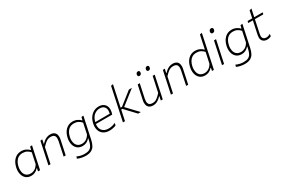

<svg xmlns="http://www.w3.org/2000/svg" viewBox="120 -2133 5477 3729"><g transform="rotate(-30 2858.5 -269.0)"><path d="M394 0Q396.5 -13.5 399.5 -27L407.5 -66H400.5Q367.5 -26.5 326.8 -8.5Q286 9.5 244.5 9.5Q169 9.5 123.5 -30.2Q78 -70 63.5 -135Q56 -166 56 -200Q56 -236 64.5 -274.5Q87 -382.5 150.2 -443.8Q213.5 -505 304.5 -505Q361 -505 406.2 -482.5Q451.5 -460 480 -430H486.5L501 -494.5L546.5 -498.5Q534 -440.5 522 -386.5Q509.5 -332 497 -270.5L446 -28.5Q443 -14 439.5 0ZM255.5 -35.5Q301.5 -35.5 346 -61.5Q390.5 -87.5 424 -145L474.5 -382.5Q444 -417.5 404.2 -438.8Q364.5 -460 310.5 -460Q253.5 -460 213.2 -435Q173 -410 148 -367Q123 -324 111.5 -269.5Q104 -234 104 -202.5Q104 -176.5 109 -152.5Q119.5 -99 156 -67.2Q192.5 -35.5 255.5 -35.5Z M627.5 0Q639.5 -56 650.5 -108Q661.5 -160 674.5 -220.5L685 -270.5Q694.5 -316 706.8 -373.8Q719 -431.5 732.5 -494.5L776.5 -498.5L758 -408H764Q780.5 -427.5 808.5 -450.2Q836.5 -473 873 -489Q909.5 -505 952.5 -505Q1035.5 -505 1068 -454Q1088.5 -422 1088.5 -374Q1088.5 -345.5 1081 -311.5Q1076.5 -290.5 1072 -270Q1067.5 -249 1061.5 -220.5Q1049 -160 1038 -108Q1026.5 -56 1014.5 0H968.5Q980.5 -56.5 991.5 -108Q1002 -159.5 1014.5 -219L1033.5 -308Q1040 -339.5 1040 -364.5Q1040 -398 1028.5 -420Q1007.5 -459 939.5 -459Q881 -459 835 -424.8Q789 -390.5 746.5 -341.5L721 -220Q708 -159.5 696.8 -107.8Q685.5 -56 674 0Z M1352 202.5Q1306 202.5 1256.5 191.8Q1207 181 1171 163.5L1184.5 120.5Q1224.5 140 1267 149.2Q1309.5 158.5 1351.5 158.5Q1415 158.5 1453.5 140Q1492 121.5 1514 82.8Q1536 44 1549 -16L1560.5 -68.5H1554Q1521 -29 1479.8 -11Q1438.5 7 1397.5 7Q1322 7 1276.5 -32.5Q1231 -72 1216 -136.5Q1208.5 -168 1208.5 -202Q1208.5 -237 1216.5 -274.5Q1239 -382 1302.2 -443.5Q1365.5 -505 1456.5 -505Q1513 -505 1558.5 -482.5Q1604 -460 1632 -430H1638.5L1653.5 -494.5L1698.5 -498.5Q1686 -440.5 1674.5 -386.5Q1663 -332 1650 -271L1594.5 -12Q1580.5 54 1554.2 102Q1528 150 1479.8 176.2Q1431.5 202.5 1352 202.5ZM1408 -37Q1453.5 -37 1498 -63Q1542.5 -89 1576.5 -146.5L1626.5 -382.5Q1596 -417.5 1556.2 -438.8Q1516.5 -460 1462.5 -460Q1405.5 -460 1365.2 -435.2Q1325 -410.5 1300 -367.5Q1275 -324.5 1264 -270.5Q1256 -234.5 1256 -202.5Q1256 -177 1261 -153.5Q1272 -100.5 1308.2 -68.8Q1344.5 -37 1408 -37Z M1997 9.5Q1917 9.5 1863.5 -25.8Q1810 -61 1789.5 -124.5Q1778.5 -158 1778.5 -197.5Q1778.5 -232 1787 -271Q1802 -342.5 1838.5 -394.8Q1875 -447 1927.2 -475.8Q1979.5 -504.5 2041.5 -504.5Q2108.5 -504.5 2149.8 -474.8Q2191 -445 2206 -396Q2214 -369.5 2214 -340Q2214 -315 2208 -287.5Q2205.5 -275.5 2201 -261Q2196.5 -246.5 2193 -235.5H1828Q1825 -215.5 1825 -197.5Q1825 -132 1861.5 -89.5Q1907.5 -35 2001.5 -35Q2040.5 -35 2080.8 -44.5Q2121 -54 2153 -72.5L2146 -22.5Q2128.5 -11 2086 -0.8Q2043.5 9.5 1997 9.5ZM2040.5 -461.5Q1971.5 -461.5 1915.2 -416Q1859 -370.5 1835.5 -273.5L2160 -274.5Q2162.5 -284.5 2164.5 -293.5Q2169.5 -317.5 2169.5 -339Q2169.5 -384 2147 -415.5Q2113.5 -461.5 2040.5 -461.5Z M2298 0Q2310 -55.5 2321 -108Q2332 -160 2345 -220L2403.5 -494Q2417 -557.5 2429.5 -617Q2442 -676.5 2454 -731.5L2501.5 -740Q2488.5 -678.5 2475.8 -618.5Q2463 -558.5 2449 -494L2401.5 -270.5H2433.5L2533 -349Q2579 -385.5 2625.2 -422Q2671.5 -458.5 2717.5 -494.5H2784.5Q2729.5 -451.5 2675 -408.5L2565 -322.5L2467.5 -246L2537.5 -171.5Q2578 -128.5 2618.8 -85.5Q2659.5 -42.5 2700 0H2639Q2605 -36 2571.5 -72Q2537.5 -107.5 2503.5 -143.5L2420 -233H2393.5L2390.5 -216.5Q2377.5 -156.5 2366.8 -105.8Q2356 -55 2344.5 0Z M2976.5 9.5Q2894 9.5 2861.5 -42Q2841 -74 2841 -122.5Q2841 -150.5 2848 -184Q2852.5 -205.5 2856.8 -225Q2861 -244.5 2867 -271Q2880 -334 2891.2 -386.5Q2902.5 -439 2914.5 -494.5L2961.5 -497Q2949.5 -441 2938.5 -388Q2927 -334.5 2914 -273.5L2895.5 -187Q2889 -156 2889 -131Q2889 -97.5 2901 -75Q2921.5 -36 2990 -36Q3044 -36 3089.5 -70.2Q3135 -104.5 3177 -154L3202.5 -273.5Q3215.5 -333.5 3227 -386.5Q3238 -439 3250 -494.5H3296Q3284 -439 3273 -386Q3262 -333 3248.5 -270.5L3238 -220.5Q3224.5 -159 3214 -107.5Q3203 -56 3191 0H3148L3166 -87.5H3160Q3143 -68 3115.2 -45.2Q3087.5 -22.5 3052.2 -6.5Q3017 9.5 2976.5 9.5ZM3231 -620.5Q3213.5 -620.5 3204.5 -634.5Q3198.5 -643.5 3198.5 -656.5Q3198.5 -663 3200 -671Q3204.5 -694.5 3218.5 -704Q3232.5 -713.5 3250 -713.5Q3268.5 -713.5 3277 -700Q3282.5 -691 3282.5 -678Q3282.5 -671 3281 -663Q3277 -639.5 3263.5 -630Q3250 -620.5 3231 -620.5ZM3027.5 -620.5Q3010 -620.5 3000.5 -634.5Q2994.5 -643.5 2994.5 -656.5Q2994.5 -663 2996 -671Q3001 -694.5 3014.8 -704Q3028.5 -713.5 3046.5 -713.5Q3065 -713.5 3073.5 -700Q3079 -690.5 3079 -677.5Q3079 -670.5 3077.5 -663Q3073 -639.5 3059.5 -630Q3046 -620.5 3027.5 -620.5Z M3374.5 0Q3386.5 -56 3397.5 -108Q3408.5 -160 3421.5 -220.5L3432 -270.5Q3441.5 -316 3453.8 -373.8Q3466 -431.5 3479.5 -494.5L3523.5 -498.5L3505 -408H3511Q3527.5 -427.5 3555.5 -450.2Q3583.5 -473 3620 -489Q3656.5 -505 3699.5 -505Q3782.5 -505 3815 -454Q3835.5 -422 3835.5 -374Q3835.5 -345.5 3828 -311.5Q3823.5 -290.5 3819 -270Q3814.5 -249 3808.5 -220.5Q3796 -160 3785 -108Q3773.5 -56 3761.5 0H3715.5Q3727.5 -56.5 3738.5 -108Q3749 -159.5 3761.5 -219L3780.5 -308Q3787 -339.5 3787 -364.5Q3787 -398 3775.5 -420Q3754.5 -459 3686.5 -459Q3628 -459 3582 -424.8Q3536 -390.5 3493.5 -341.5L3468 -220Q3455 -159.5 3443.8 -107.8Q3432.5 -56 3421 0Z M4143.5 9.5Q4068 9.5 4022.5 -30.2Q3977 -70 3962.5 -135Q3955 -166 3955 -200Q3955 -236 3963.5 -274.5Q3986 -382.5 4049.2 -443.8Q4112.5 -505 4203.5 -505Q4259.5 -505 4304.2 -483Q4349 -461 4376.5 -432H4383.5L4396.5 -494Q4410 -556 4422.5 -616Q4435 -676 4447 -731.5L4495 -740Q4482 -679 4469.5 -618.5Q4456.5 -558 4443 -494L4385 -220.5Q4371.5 -158.5 4361 -107.5Q4350 -56 4338 0H4296L4308.5 -67.5H4302Q4268.5 -27 4227 -8.8Q4185.5 9.5 4143.5 9.5ZM4154.5 -35.5Q4200.5 -35.5 4244.8 -61.5Q4289 -87.5 4322 -145L4373.5 -382.5Q4343 -417.5 4303.2 -438.8Q4263.5 -460 4209.5 -460Q4152.5 -460 4112.2 -435Q4072 -410 4047 -367Q4022 -324 4010.5 -269.5Q4003 -234 4003 -202.5Q4003 -176.5 4008 -152.5Q4018.5 -99 4055 -67.2Q4091.5 -35.5 4154.5 -35.5Z M4520.5 0Q4532.5 -57 4543.5 -107.5Q4554 -158.5 4567.5 -220.5L4578 -270Q4591.5 -333 4602.5 -386Q4613.5 -439 4625.5 -494.5L4672.5 -496.5Q4660 -439 4649 -387Q4638 -334.5 4624 -270L4613.5 -220.5Q4600.5 -159 4589.5 -107.5Q4578.5 -56 4566.5 0ZM4676 -629.5Q4656.5 -629.5 4646.5 -644Q4640 -653.5 4640 -667.5Q4640 -674.5 4641.5 -682.5Q4646.5 -707.5 4661.5 -717.5Q4676.5 -727.5 4696 -727.5Q4716 -727.5 4725.5 -713Q4731.5 -703 4731.5 -689.5Q4731.5 -682.5 4730 -674Q4725 -650 4710.8 -639.8Q4696.5 -629.5 4676 -629.5Z M4918 202.5Q4872 202.5 4822.5 191.8Q4773 181 4737 163.5L4750.5 120.5Q4790.5 140 4833 149.2Q4875.5 158.5 4917.5 158.5Q4981 158.5 5019.5 140Q5058 121.5 5080 82.8Q5102 44 5115 -16L5126.5 -68.5H5120Q5087 -29 5045.8 -11Q5004.5 7 4963.5 7Q4888 7 4842.5 -32.5Q4797 -72 4782 -136.5Q4774.5 -168 4774.5 -202Q4774.5 -237 4782.5 -274.5Q4805 -382 4868.2 -443.5Q4931.5 -505 5022.5 -505Q5079 -505 5124.5 -482.5Q5170 -460 5198 -430H5204.5L5219.5 -494.5L5264.5 -498.5Q5252 -440.5 5240.5 -386.5Q5229 -332 5216 -271L5160.5 -12Q5146.5 54 5120.2 102Q5094 150 5045.8 176.2Q4997.5 202.5 4918 202.5ZM4974 -37Q5019.5 -37 5064 -63Q5108.5 -89 5142.5 -146.5L5192.5 -382.5Q5162 -417.5 5122.2 -438.8Q5082.5 -460 5028.5 -460Q4971.5 -460 4931.2 -435.2Q4891 -410.5 4866 -367.5Q4841 -324.5 4830 -270.5Q4822 -234.5 4822 -202.5Q4822 -177 4827 -153.5Q4838 -100.5 4874.2 -68.8Q4910.5 -37 4974 -37Z M5532.5 9.5Q5461.5 9.5 5428.5 -35.5Q5406.5 -65 5406.5 -110.5Q5406.5 -134.5 5412.5 -162.5Q5431 -250.5 5447 -325Q5463 -399.5 5474.5 -454.5H5371L5379.5 -494.5H5483Q5492 -537 5500 -575Q5508 -613 5517 -655L5565.5 -668L5546.5 -580.5Q5538.5 -542 5528.5 -494.5H5717L5708.5 -454.5H5520L5458.5 -163.5Q5452.5 -136.5 5452.5 -115.5Q5452.5 -83 5467 -64.5Q5490 -34.5 5540 -34.5Q5585 -34.5 5626 -64.5L5623 -15Q5610 -6 5584.8 1.8Q5559.5 9.5 5532.5 9.5Z"/></g></svg>

Font: Heraclito ExtraLight
Style: Italic
Weight: 200
Italic angle: -12°
Designer: Kostas Bartsokas (font) & Cristiano Sobral (main changes)
Foundry: Kostas Bartsokas (font) & Cristiano Sobral (main changes)
Version: Version 1.00;July 8, 2020;FontCreator 13.0.0.2655 64-bit